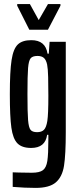

<svg xmlns="http://www.w3.org/2000/svg" viewBox="-20 -714 378 937"><path d="M42 198V127Q60 127 72 128L135 129Q173 129 189.5 116.5Q206 104 211 71.5Q216 39 216 -34V-56H210Q201 8 132 8Q87 8 65 -14.5Q43 -37 35.5 -91Q28 -145 28 -254Q28 -366 36.5 -421Q45 -476 67 -497Q89 -518 133 -518Q202 -518 212 -452H218L222 -510H301V-69Q301 40 292.5 94.5Q284 149 252.5 176Q221 203 154 203Q102 203 42 198ZM211 -124Q216 -157 216 -246Q216 -297 215 -338Q214 -379 210 -399Q205 -422 194 -431.5Q183 -441 163 -441Q139 -441 129.5 -429.5Q120 -418 117 -382Q114 -346 114 -255Q114 -164 117 -128Q120 -92 129 -80.5Q138 -69 161 -69Q183 -69 194.5 -80.5Q206 -92 211 -124ZM123 -569 64 -686V-694H126L169 -616L214 -694H275V-686L214 -569Z"/></svg>

Font: Saira Ultra Condensed SemiBold
Style: Regular
Weight: 600
Width: 1
Designer: Hector Gatti with collaboration of the Omnibus-Type team
Foundry: Omnibus-Type
Version: Version 1.001; ttfautohint (v1.8)